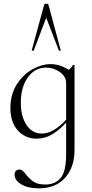

<svg xmlns="http://www.w3.org/2000/svg" viewBox="-20 -750 505 1051"><path d="M388 -392V70Q388 166 336 223.5Q284 281 192 281Q133 281 96.5 259Q60 237 60 206Q60 192 67.5 185Q75 178 85 178Q96 178 104 184.5Q112 191 122 205Q143 231 165 245.5Q187 260 229 260Q281 260 311.5 225Q342 190 342 94V-79Q306 -39 266.5 -15Q227 9 180 9Q119 9 78 -35.5Q37 -80 37 -160Q37 -232 71 -286.5Q105 -341 156.5 -370Q208 -399 257 -399Q284 -399 309.5 -390.5Q335 -382 355 -368Q371 -377 379 -394Q380 -395 384 -394.5Q388 -394 388 -392ZM342 -95V-295Q342 -331 308 -355.5Q274 -380 232 -380Q171 -380 132.5 -326.5Q94 -273 94 -188Q94 -113 125 -66Q156 -19 209 -19Q272 -19 342 -95ZM302 -474 233 -653 165 -474Q165 -472 161 -472Q158 -472 155.5 -473.5Q153 -475 154 -476L222 -725Q223 -730 233 -730Q244 -730 245 -725L312 -476Q314 -474 308.5 -472.5Q303 -471 302 -474Z"/></svg>

Font: Cormorant Infant Light
Style: Regular
Weight: 300
Designer: Christian Thalmann (Catharsis Fonts)
Version: Version 3.000